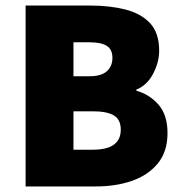

<svg xmlns="http://www.w3.org/2000/svg" viewBox="-20 -670 652 690"><path d="M72 0V-650H306Q374 -650 430 -636Q486 -622 519 -587Q552 -552 552 -488Q552 -446 530 -404.5Q508 -363 470 -348V-344Q517 -331 549.5 -294Q582 -257 582 -192Q582 -125 547 -82.5Q512 -40 454 -20Q396 0 326 0ZM244 -396H302Q344 -396 364 -414Q384 -432 384 -462Q384 -492 364 -505Q344 -518 302 -518H244ZM244 -132H314Q414 -132 414 -204Q414 -240 389.5 -255Q365 -270 314 -270H244Z"/></svg>

Font: Assistant ExtraBold
Style: Regular
Weight: 800
Designer: Hebrew By Ben Nathan, Latin by Paul Hunt
Version: Version 3.000